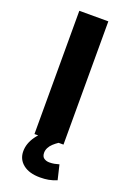

<svg xmlns="http://www.w3.org/2000/svg" viewBox="-171 -764 697 1032"><g transform="rotate(20 177.5 -248.0)"><path d="M94 0V-705H260V0ZM201 209Q139 209 104 181Q69 153 69 107Q69 62 99.5 19.5Q130 -23 178 -47L232 0Q217 10 204 22Q191 34 184 48Q177 62 177 76Q177 98 190 107Q203 116 221 116Q237 116 249.5 113.5Q262 111 276 107L296 191Q271 201 249.5 205Q228 209 201 209Z"/></g></svg>

Font: Nunito Sans 6pt ExtraBold
Style: Regular
Weight: 800
Version: Version 3.101;gftools[0.9.27]